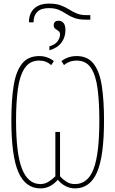

<svg xmlns="http://www.w3.org/2000/svg" viewBox="-20 -1035 640 1065"><path d="M141 -916Q141 -960 169.5 -987.5Q198 -1015 253 -1015Q291 -1015 316.5 -1005.5Q342 -996 362.5 -983Q383 -970 405.5 -960.5Q428 -951 459 -951H481V-926H456Q417 -926 392 -935.5Q367 -945 347.5 -958Q328 -971 306 -980.5Q284 -990 251 -990Q207 -990 186.5 -969Q166 -948 166 -911H141ZM254 -778Q286 -787 299.5 -806Q313 -825 313 -844Q313 -857 304.5 -863Q296 -869 287 -875.5Q278 -882 278 -894Q278 -920 305 -920Q322 -920 332.5 -907.5Q343 -895 343 -868Q343 -829 321 -799Q299 -769 254 -756ZM204 10Q122 10 82.5 -79Q43 -168 43 -368Q43 -479 55.5 -558.5Q68 -638 101.5 -681Q135 -724 198 -724Q243 -724 279 -696L264 -674Q236 -699 198 -699Q145 -699 117 -657Q89 -615 79 -540Q69 -465 69 -367Q69 -181 102.5 -97.5Q136 -14 204 -14Q227 -14 247.5 -26Q268 -38 287 -57V-303H313V-57Q327 -41 347.5 -27.5Q368 -14 396 -14Q467 -14 499 -97.5Q531 -181 531 -366Q531 -467 521.5 -541.5Q512 -616 485 -657.5Q458 -699 405 -699Q365 -699 335 -674L321 -696Q357 -724 405 -724Q467 -724 500 -680.5Q533 -637 545 -557Q557 -477 557 -368Q557 -168 518 -79Q479 10 396 10Q368 10 343 -3Q318 -16 301 -38Q282 -16 258 -3Q234 10 204 10Z"/></svg>

Font: Noto Sans Mono Thin
Style: Regular
Weight: 100
Designer: Monotype Design Team
Foundry: Monotype Imaging Inc.
Version: Version 2.014